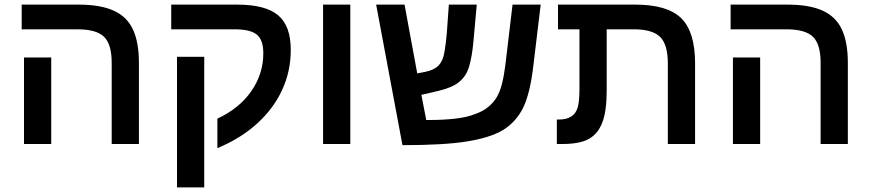

<svg xmlns="http://www.w3.org/2000/svg" viewBox="-20 -624 3774 832"><path d="M582 0H464V-352Q464 -432 431 -464.5Q398 -497 315 -497H74V-604H321Q415 -604 472.5 -578Q530 -552 556 -496.5Q582 -441 582 -351ZM202 -375V0H84V-375Z M722 -604H1008Q1130 -604 1185 -558Q1240 -512 1240 -408Q1240 -315 1202.5 -234Q1165 -153 1094 -88.5Q1023 -24 922 18V-110Q1017 -154 1069 -229Q1121 -304 1121 -393Q1121 -451 1093 -474Q1065 -497 996 -497H722ZM747 -378H865V188H747Z M1380 0V-604H1498V0Z M1724 5 1610 -604H1733L1788 -306L1824 -313Q1863 -321 1882 -342Q1899 -360 1905.5 -396Q1912 -432 1916 -478L1925 -604H2046L2031 -439Q2026 -383 2013.5 -338Q2001 -293 1967 -267Q1941 -245 1879 -230L1806 -213L1827 -104H1839Q1901 -104 1953.5 -110Q2006 -116 2042 -131Q2101 -152 2132 -202Q2146 -225 2155 -260Q2164 -295 2170 -343L2201 -604H2323L2292 -346Q2278 -221 2247 -157Q2216 -95 2159 -60Q2103 -27 2003 -11Q1954 -3 1884 1Q1814 5 1724 5Z M2491 -497H2398V-604H2733Q2872 -604 2932 -545Q2992 -486 2992 -350V0H2874V-349Q2874 -431 2840.5 -464Q2807 -497 2727 -497H2609V-232Q2609 -189 2604.5 -154.5Q2600 -120 2591 -96Q2573 -46 2533.5 -23Q2494 0 2417 0H2393V-106H2401Q2435 -106 2455 -119Q2475 -131 2483 -157.5Q2491 -184 2491 -237Z M3654 0H3536V-352Q3536 -432 3503 -464.5Q3470 -497 3387 -497H3146V-604H3393Q3487 -604 3544.5 -578Q3602 -552 3628 -496.5Q3654 -441 3654 -351ZM3274 -375V0H3156V-375Z"/></svg>

Font: Noto Sans Hebrew Droid SemiBold
Style: Regular
Weight: 600
Designer: Monotype Design Team
Foundry: Monotype Imaging Inc.
Version: Version 1.100; ttfautohint (v1.8.4.7-5d5b)